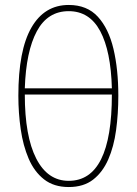

<svg xmlns="http://www.w3.org/2000/svg" viewBox="-20 -744 551 774"><path d="M457 -358Q457 -286 448 -219.5Q439 -153 416.5 -101.5Q394 -50 355.5 -20Q317 10 257 10Q197 10 157.5 -21Q118 -52 95.5 -104.5Q73 -157 63.5 -223Q54 -289 54 -358Q54 -541 106.5 -632.5Q159 -724 257 -724Q331 -724 374.5 -676.5Q418 -629 437.5 -546.5Q457 -464 457 -358ZM257 -699Q172 -699 128.5 -618Q85 -537 80 -388H431Q427 -538 384 -618.5Q341 -699 257 -699ZM257 -15Q431 -15 431 -363H80Q80 -195 126 -105Q172 -15 257 -15Z"/></svg>

Font: Noto Sans ExtraCondensed Thin
Style: Regular
Weight: 100
Width: 2
Designer: Monotype Design Team
Foundry: Monotype Imaging Inc.
Version: Version 2.013; ttfautohint (v1.8.4.7-5d5b)